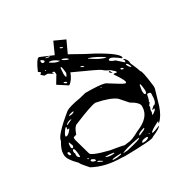

<svg xmlns="http://www.w3.org/2000/svg" viewBox="-125 -618 697 719"><g transform="rotate(-30 224.0 -258.5)"><path d="M214.8 -3.9 203.1 -4.9Q131.8 -4.9 80.1 -33.2Q52.7 -63.5 52.7 -68.4Q18.6 -102.5 18.6 -121.1V-127.9Q18.6 -145.5 35.2 -172.9Q35.2 -195.3 112.3 -257.8Q127.9 -268.6 176.8 -276.4L204.1 -283.2Q268.6 -283.2 288.1 -276.4Q345.7 -239.3 351.6 -239.3H353.5L356.4 -241.2V-244.1Q356.4 -252 330.1 -291L335 -292L341.8 -291H345.7V-292Q345.7 -295.9 329.1 -309.6Q310.5 -317.4 300.8 -327.1Q292 -334 194.3 -377.9Q183.6 -348.6 166 -337.9L125 -364.3L145.5 -398.4L144.5 -405.3V-408.2Q144.5 -410.2 138.7 -412.1H136.7L135.7 -411.1H134.8Q134.8 -410.2 139.6 -405.3Q134.8 -405.3 118.2 -416H103.5L92.8 -425.8V-426.8L99.6 -432.6L89.8 -440.4Q109.4 -486.3 121.1 -486.3L175.8 -462.9L198.2 -512.7L243.2 -492.2L219.7 -441.4Q287.1 -403.3 311.5 -391.6Q391.6 -346.7 391.6 -328.1H390.6L388.7 -327.1H387.7Q359.4 -349.6 349.6 -349.6H347.7Q341.8 -347.7 341.8 -345.7Q341.8 -338.9 363.3 -332L390.6 -307.6H391.6L393.6 -314.5L390.6 -318.4V-320.3L391.6 -322.3Q406.2 -312.5 406.2 -293.9Q419.9 -263.7 423.8 -250Q429.7 -250 438.5 -178.7V-168.9L418.9 -101.6Q406.2 -64.5 386.7 -47.9H384.8L387.7 -54.7H384.8Q346.7 -35.2 346.7 -29.3V-28.3H351.6Q354.5 -28.3 380.9 -39.1Q380.9 -31.2 339.8 -13.7Q339.8 -5.9 214.8 -3.9ZM168 -13.7H185.5Q206.1 -15.6 206.1 -18.6V-20.5Q168 -19.5 168 -15.6ZM295.9 -15.6 297.9 -13.7H302.7Q318.4 -13.7 325.2 -22.5L321.3 -25.4Q298.8 -25.4 295.9 -15.6ZM213.9 -16.6H217.8L233.4 -17.6Q293.9 -31.2 293.9 -36.1V-37.1H288.1Q229.5 -26.4 213.9 -16.6ZM114.3 -38.1V-37.1Q119.1 -33.2 131.8 -28.3H133.8L134.8 -29.3Q122.1 -38.1 118.2 -39.1Q114.3 -39.1 114.3 -38.1ZM333 -32.2 335.9 -30.3H337.9V-31.2L335.9 -33.2H333ZM149.4 -39.1H148.4Q155.3 -32.2 175.8 -32.2L185.5 -33.2V-36.1Q169.9 -39.1 149.4 -39.1ZM83 -151.4 102.5 -82Q102.5 -69.3 176.8 -50.8Q225.6 -43 233.4 -40L249 -42Q266.6 -42 300.8 -61.5Q363.3 -85.9 363.3 -131.8V-134.8Q363.3 -150.4 330.1 -168.9L300.8 -202.1Q278.3 -220.7 219.7 -232.4H217.8Q200.2 -232.4 118.2 -198.2Q106.4 -194.3 96.7 -165Q85 -162.1 83 -160.2ZM94.7 -54.7V-53.7Q94.7 -46.9 107.4 -43.9H112.3V-46.9Q112.3 -50.8 100.6 -56.6H99.6ZM299.8 -43.9H302.7Q329.1 -54.7 329.1 -57.6V-58.6V-60.5Q299.8 -52.7 299.8 -43.9ZM86.9 -65.4 89.8 -62.5 93.8 -65.4 89.8 -67.4ZM57.6 -104.5V-97.7Q57.6 -90.8 65.4 -85.9H67.4L68.4 -88.9Q66.4 -123 60.5 -123H58.6Q57.6 -123 55.7 -118.2V-110.4L58.6 -105.5ZM380.9 -85.9H381.8Q399.4 -96.7 399.4 -101.6V-103.5H396.5L391.6 -101.6H390.6V-104.5L401.4 -114.3Q417 -114.3 417 -156.2V-158.2Q417 -162.1 411.1 -164.1H402.3Q397.5 -138.7 393.6 -135.7L395.5 -132.8L386.7 -121.1L388.7 -118.2L383.8 -105.5V-96.7L380.9 -87.9ZM33.2 -121.1V-118.2Q35.2 -109.4 39.1 -109.4H43V-114.3Q43 -121.1 38.1 -123H35.2ZM54.7 -136.7Q54.7 -128.9 58.6 -127.9H60.5Q63.5 -127.9 65.4 -135.7L58.6 -153.3Q54.7 -153.3 54.7 -136.7ZM395.5 -208 391.6 -183.6Q391.6 -167 397.5 -167Q402.3 -167 403.3 -179.7Q401.4 -201.2 399.4 -208ZM58.6 -179.7Q58.6 -177.7 61.5 -177.7Q72.3 -177.7 85.9 -198.2H79.1L77.1 -199.2L79.1 -206.1V-208H75.2Q58.6 -188.5 58.6 -179.7ZM85 -212.9H86.9L109.4 -223.6V-224.6H106.4Q95.7 -224.6 85 -214.8ZM109.4 -238.3H112.3Q125 -238.3 130.9 -244.1V-246.1H127Q122.1 -246.1 109.4 -241.2ZM263.7 -270.5H268.6V-271.5L265.6 -272.5H263.7ZM390.6 -300.8 388.7 -298.8Q396.5 -282.2 402.3 -282.2H403.3V-283.2Q396.5 -300.8 391.6 -300.8ZM363.3 -296.9V-293.9Q364.3 -291 372.1 -289.1H374V-290Q374 -296.9 364.3 -296.9ZM329.1 -296.9 320.3 -304.7V-308.6H325.2Q325.2 -306.6 330.1 -296.9ZM277.3 -390.6V-389.6L278.3 -388.7Q316.4 -362.3 336.9 -359.4H338.9V-360.4Q306.6 -381.8 279.3 -390.6H278.3ZM237.3 -377.9V-377Q238.3 -373 249 -371.1H250L251 -372.1Q245.1 -377.9 237.3 -377.9ZM190.4 -437.5V-434.6Q196.3 -427.7 212.9 -422.9H213.9V-423.8Q213.9 -429.7 191.4 -437.5ZM114.3 -430.7 116.2 -428.7H119.1V-429.7L116.2 -432.6ZM145.5 -452.1 142.6 -450.2Q164.1 -434.6 179.7 -434.6H181.6V-435.5Q162.1 -452.1 145.5 -452.1ZM118.2 -472.7V-465.8Q118.2 -459 127 -459L131.8 -461.9V-462.9Q131.8 -467.8 121.1 -472.7ZM139.6 -471.7V-470.7Q139.6 -469.7 152.3 -466.8H156.2V-469.7L143.6 -471.7ZM205.1 -478.5V-477.5Q207 -472.7 214.8 -471.7H215.8L217.8 -472.7Q211.9 -478.5 205.1 -478.5ZM153.3 -358.4V-355.5Q156.2 -351.6 162.1 -349.6H165V-350.6Q165 -356.4 154.3 -358.4ZM170.9 -412.1 168.9 -387.7Q168.9 -371.1 173.8 -371.1L179.7 -383.8Q177.7 -405.3 174.8 -412.1Z"/></g></svg>

Font: Love Ya Like A Sister
Style: Regular
Weight: 400
Designer: Kimberly Geswein
Foundry: Kimberly Geswein
Version: Version 1.002 2007